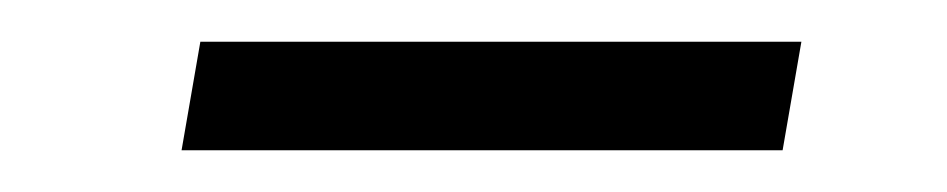

<svg xmlns="http://www.w3.org/2000/svg" viewBox="-20 -355 454 92"><path d="M67 -283H355L364 -335H76Z"/></svg>

Font: Fixel Text 20240404 Light
Style: Italic
Weight: 300
Width: 4
Italic angle: -10°
Designer: AlfaBravo + MacPaw
Foundry: Kyrylo Tkachov, Marchela Mozhyna, Serhii Makarenko, Maria Weinstein, Zakhar Kryvoshyya
Version: Version 1.211;Glyphs 3.2 (3225)